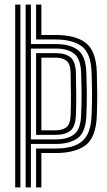

<svg xmlns="http://www.w3.org/2000/svg" viewBox="-20 -820 469 840"><path d="M46.5 0V-800H69.2V0ZM92.2 0V-800H115.2V-627.2H223.8Q287.2 -627.2 321.1 -601Q355 -574.8 357.8 -503.8Q359.5 -455.5 359.8 -411Q360 -366.5 357.8 -314.2Q354.8 -240.5 319.5 -215.4Q284.2 -190.2 223.2 -190.2H115.2V0ZM138 0V-170.2H223.2Q303.5 -170.2 340.5 -203.1Q377.5 -236 380.5 -313.2Q382.8 -363.2 382.6 -407.8Q382.5 -452.2 380.5 -504.2Q377.5 -588.2 337.2 -617.8Q297 -647.2 223.8 -647.2H138V-800H161V-667H223.8Q311 -667 355.6 -632.1Q400.2 -597.2 403.5 -505Q405.2 -450 405.4 -405.5Q405.5 -361 403.5 -312.5Q399.8 -218.5 354.2 -184.5Q308.8 -150.5 223.2 -150.5H161V0ZM115.2 -210H223.2Q274.2 -210 303.2 -231.2Q332.2 -252.5 334.8 -315Q337 -362.2 336.9 -405Q336.8 -447.8 334.8 -502.8Q332.5 -562.8 304.6 -585.1Q276.8 -607.5 223.8 -607.5H115.2ZM138 -230V-587.5H223.8Q265.5 -587.5 287.9 -569.6Q310.2 -551.8 312 -502Q313.5 -446.8 313.6 -404.1Q313.8 -361.5 312 -315.5Q310 -266 287.9 -248Q265.8 -230 223.2 -230ZM161 -249.8H223.2Q252.8 -249.8 270.2 -263.1Q287.8 -276.5 289 -316.5Q290.5 -359 290.4 -403.5Q290.2 -448 289 -501.2Q288 -541.2 270.6 -554.5Q253.2 -567.8 223.8 -567.8H161Z"/></svg>

Font: Big Shoulders Inline Text
Style: Bold
Weight: 700
Designer: Patric King
Foundry: XO Type Co
Version: Version 1.000